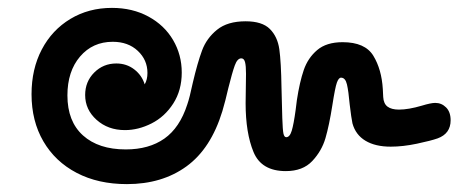

<svg xmlns="http://www.w3.org/2000/svg" viewBox="-20 -529 1203 487"><path d="M1123 -224Q1123 -190 1090 -178Q1073 -172 1037.5 -164.5Q1002 -157 971 -157Q932 -157 907 -172Q882 -187 874 -216Q871 -230 867 -264Q864 -298 860 -315Q856 -332 845 -332Q839 -332 834.5 -319.5Q830 -307 823 -262Q815 -211 805.5 -178.5Q796 -146 772 -120.5Q748 -95 705 -95Q643 -95 623 -143.5Q603 -192 603 -267L604 -342Q604 -362 601.5 -371.5Q599 -381 592 -381Q582 -381 575.5 -363Q569 -345 559 -305Q552 -274 544 -247Q515 -152 453 -107Q391 -62 302 -62Q229 -62 174.5 -90.5Q120 -119 90 -170.5Q60 -222 60 -290Q60 -354 86 -403.5Q112 -453 158.5 -481Q205 -509 264 -509Q316 -509 356.5 -487Q397 -465 419 -427.5Q441 -390 441 -345Q441 -300 419.5 -266.5Q398 -233 364.5 -216Q331 -199 297 -199Q254 -199 225 -225Q196 -251 196 -288Q196 -322 219 -345Q242 -368 275 -368Q301 -368 320.5 -353Q340 -338 347 -315Q354 -327 354 -344Q354 -377 329.5 -400Q305 -423 266 -423Q215 -423 183 -385.5Q151 -348 151 -287Q151 -221 190.5 -185.5Q230 -150 299 -150Q358 -150 397 -177.5Q436 -205 455 -264Q461 -281 469 -319Q481 -370 492.5 -401Q504 -432 530.5 -453.5Q557 -475 603 -475Q645 -475 664.5 -455.5Q684 -436 688.5 -404Q693 -372 694 -307Q695 -261 696 -230Q697 -199 699 -190Q701 -181 706 -181Q715 -181 720 -197.5Q725 -214 730 -251L733 -275Q740 -321 750.5 -351.5Q761 -382 784.5 -402Q808 -422 849 -422Q906 -422 927 -387.5Q948 -353 951 -303Q951 -300 952 -283Q953 -266 963 -258.5Q973 -251 992 -251Q1016 -251 1050 -261Q1073 -268 1084 -268Q1100 -268 1111.5 -256.5Q1123 -245 1123 -224Z"/></svg>

Font: Mali
Style: Bold
Weight: 700
Designer: Kitiyaporn Chalermlarp | Katatrad Aksorn Co.,Ltd.
Foundry: Cadson Demak Co.,Ltd.
Version: Version 1.000; ttfautohint (v1.6)